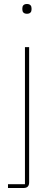

<svg xmlns="http://www.w3.org/2000/svg" viewBox="-20 -742 271 962"><path d="M105 181H20V200H97C117 200 126 191 126 171V-506H105ZM115 -673C132 -673 138 -683 138 -694V-701C138 -712 132 -722 115 -722C98 -722 92 -712 92 -701V-694C92 -683 98 -673 115 -673Z"/></svg>

Font: IBM Plex Thai Thin
Style: Regular
Weight: 100
Designer: Mike Abbink, Paul van der Laan, Pieter van Rosmalen, Ben Mitchell, Mark Frömberg
Foundry: Bold Monday
Version: Version 1.0